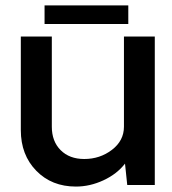

<svg xmlns="http://www.w3.org/2000/svg" viewBox="-20 -685 637 711"><path d="M455.1 -596.2H145V-665H455.1ZM553.2 -549.8V0H451.2L442.9 -79.1Q413.1 -40.5 363 -17.3Q313 5.9 261.2 5.9Q171.4 5.9 114.3 -52.7Q57.1 -111.3 57.1 -203.1V-549.8H171.9V-215.8Q171.9 -161.6 204.6 -128.9Q237.3 -96.2 292 -96.2Q350.1 -96.2 394.5 -130.1Q439 -164.1 439 -215.8V-549.8Z"/></svg>

Font: Oakes Grotesk Medium
Style: Regular
Weight: 500
Designer: Samuel Oakes
Foundry: Samuel Oakes
Version: Version 1.000;PS 001.000;hotconv 1.0.88;makeotf.lib2.5.64775